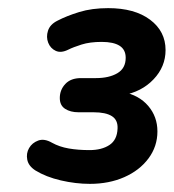

<svg xmlns="http://www.w3.org/2000/svg" viewBox="-20 -729 427 472"><path d="M201 -277Q166 -277 129.5 -285.5Q93 -294 67 -310Q50 -321 47 -336.5Q44 -352 51.5 -365Q59 -378 74 -383.5Q89 -389 108 -378Q126 -368 149 -364Q172 -360 200 -360Q230 -360 249 -372.5Q268 -385 269 -413Q270 -434 255 -443.5Q240 -453 210 -453H173Q153 -453 140 -461.5Q127 -470 127 -488Q127 -508 140.5 -522.5Q154 -537 179 -537H216Q248 -537 268.5 -549Q289 -561 289 -587Q289 -607 274 -616.5Q259 -626 230 -626Q201 -626 180.5 -619.5Q160 -613 148 -607Q130 -598 117 -604Q104 -610 98.5 -624Q93 -638 98 -653.5Q103 -669 121 -678Q144 -690 175 -699.5Q206 -709 246 -709Q311 -709 349 -680.5Q387 -652 387 -606Q387 -565 357.5 -534Q328 -503 282 -495V-503Q322 -495 344.5 -468.5Q367 -442 367 -406Q367 -369 345 -339.5Q323 -310 285.5 -293.5Q248 -277 201 -277Z"/></svg>

Font: Nunito ExtraLight
Style: Bold Italic
Weight: 700
Italic angle: -9°
Version: Version 3.602